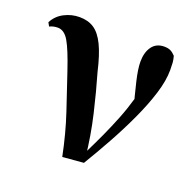

<svg xmlns="http://www.w3.org/2000/svg" viewBox="-104 -661 792 780"><g transform="rotate(20 291.5 -271.5)"><path d="M242.4 10.4Q223 -85.1 195.4 -167.9Q167.8 -250.6 142.4 -325.6Q114.6 -408.5 94.5 -442.8Q74.4 -477.1 46.3 -477.1Q26.9 -477.1 10.9 -469.1L2.2 -484.7Q18.4 -515.8 49.5 -531.7Q80.5 -547.7 114.9 -547.7Q152.3 -547.7 178 -530.5Q203.8 -513.4 223.4 -473.1Q243 -432.7 259.2 -362.4Q280.9 -288.2 301.6 -200Q322.3 -111.8 332.2 -18.2H314.1L321.6 -33.3Q347.1 -84.4 368.3 -130.6Q389.4 -176.8 407.1 -221.5Q424.8 -266.3 438.4 -313.9Q452 -361.6 462.6 -415.3L452.2 -256.3Q432.1 -330.2 420.2 -380.8Q408.3 -431.4 408.3 -462Q408.3 -502.5 426.5 -527.6Q444.6 -552.7 479 -552.7Q495.5 -552.7 506.3 -547.5Q517 -542.3 527.6 -530.7Q531.8 -516.3 532.8 -503Q533.8 -489.8 533.8 -471.2Q533.8 -425.1 515.8 -367.5Q497.9 -310 468.5 -246.5Q439.2 -183 403.8 -119Q368.5 -55.1 333.4 2.8Z"/></g></svg>

Font: Noto Serif JP
Style: Regular
Weight: 200
Designer: Ryoko NISHIZUKA 西塚涼子 (kana & ideographs); Frank Grießhammer (Latin, Greek & Cyrillic); Wenlong ZHANG 张文龙 (bopomofo); San
Foundry: Adobe
Version: Version 2.001;hotconv 1.1.0;makeotfexe 2.6.0